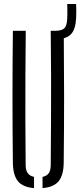

<svg xmlns="http://www.w3.org/2000/svg" viewBox="-20 -958 411 984"><path d="M198 6V-51.5Q220 -56 230 -70.8Q240 -85.5 240 -113Q241 -225.5 241.5 -340.8Q242 -456 241.8 -571.8Q241.5 -687.5 240 -800H264Q299 -801 311 -814.2Q323 -827.5 324.5 -863Q325 -873 325.2 -886.5Q325.5 -900 325.2 -913.8Q325 -927.5 324.5 -937.5H370Q370.5 -927.5 370.8 -913.8Q371 -900 370.8 -886.5Q370.5 -873 370 -863Q367 -806.5 343 -782Q329.5 -768 307 -762Q308.5 -612 308.5 -461.5Q308.5 -292 306.5 -123Q305.5 -59.5 280.2 -29Q255 1.5 198 6ZM46 -123Q44 -292 44 -461.5Q44 -631 46 -800H112Q111 -687.5 110.2 -571.8Q109.5 -456 110 -340.8Q110.5 -225.5 111.5 -113Q111.5 -85.5 122 -70.8Q132.5 -56 154.5 -51.5V6Q97.5 1.5 72.2 -29Q47 -59.5 46 -123Z"/></svg>

Font: Big Shoulders Stencil Display Thin
Style: Regular
Weight: 400
Version: Version 2.001